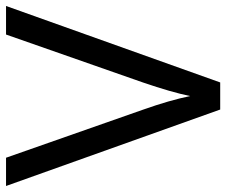

<svg xmlns="http://www.w3.org/2000/svg" viewBox="-77 -677 754 640"><g transform="rotate(-90 300.0 -357.0)"><path d="M254.9 0H345.2L600.1 -713.9H504.9L345.2 -257.8C323.2 -193.8 308.1 -141.1 299.8 -100.1C290.5 -146 275.4 -197.8 254.9 -255.9L94.2 -713.9H0Z"/></g></svg>

Font: Noto Reveo Sans
Style: Regular
Weight: 400
Designer: Monotype Design team
Foundry: Monotype Imaging Inc.
Version: Version 1.04